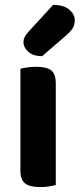

<svg xmlns="http://www.w3.org/2000/svg" viewBox="-20 -753 324 781"><path d="M63 -281.9H206.9V-0.1Q197.9 2.3 180.4 5.1Q163 8 142.8 8Q101.6 8 82.3 -6.8Q63 -21.7 63 -59.5ZM206.9 -234.5H63V-473.2Q72.2 -475.9 89.7 -478.6Q107.1 -481.3 127.4 -481.3Q169.2 -481.3 188.1 -466.9Q206.9 -452.4 206.9 -413.8ZM96.2 -624.2 196 -733.2Q239.3 -732.9 261.7 -713.9Q284.1 -695 284.1 -671Q284.1 -650.9 275.2 -637.3Q266.4 -623.7 245.3 -605.7L151.5 -524.5Q114.7 -524.5 95.1 -542.5Q75.5 -560.4 75.5 -581.2Q75.5 -592.4 80.2 -602.1Q84.8 -611.8 96.2 -624.2Z"/></svg>

Font: Baloo Bhaina 2
Style: Regular
Weight: 400
Designer: Yesha Goshar, Manish Minz, Shuchita Grover and Ek Type
Foundry: Ek Type
Version: Version 1.700